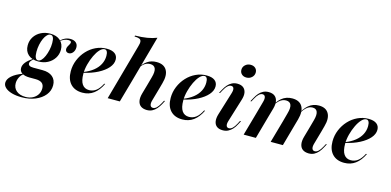

<svg xmlns="http://www.w3.org/2000/svg" viewBox="-119 -1088 3523 1728"><g transform="rotate(15 1642.5 -224.0)"><path d="M131.5 192.7Q79 192.7 39.5 181.5Q0 170.2 -22.2 150Q-44.4 129.8 -44.4 104Q-44.4 70.2 -9.7 39.1Q25 8.1 89.5 -15.3L94.4 -12.1Q72.6 4 60.1 30.2Q47.6 56.5 47.6 83.9Q47.6 128.2 79 154.4Q110.5 180.6 164.5 180.6Q200.8 180.6 229.4 166.1Q258.1 151.6 274.6 126.2Q291.1 100.8 291.1 67.7Q291.1 34.7 271 18.5Q250.8 2.4 208.9 2.4H155.6Q109.7 2.4 84.3 -14.1Q58.9 -30.6 58.9 -61.3Q58.9 -88.7 80.2 -115.3Q101.6 -141.9 145.2 -169.4L149.2 -166.1Q132.3 -151.6 124.6 -141.1Q116.9 -130.6 116.9 -120.2Q116.9 -106.5 128.6 -99.2Q140.3 -91.9 164.5 -91.9H250Q310.5 -91.9 344.4 -63.3Q378.2 -34.7 378.2 16.1Q378.2 66.9 346 106.9Q313.7 146.8 258.1 169.8Q202.4 192.7 131.5 192.7ZM191.9 -157.3Q132.3 -157.3 98 -188.3Q63.7 -219.4 63.7 -273.4Q63.7 -317.7 85.9 -352.4Q108.1 -387.1 146.8 -407.3Q185.5 -427.4 233.9 -427.4Q293.5 -427.4 328.2 -396Q362.9 -364.5 362.9 -311.3Q362.9 -267.7 340.3 -232.7Q317.7 -197.6 279.4 -177.4Q241.1 -157.3 191.9 -157.3ZM187.9 -166.1Q204 -166.1 219 -181.9Q233.9 -197.6 245.6 -224.6Q257.3 -251.6 264.5 -284.3Q271.8 -316.9 271.8 -350Q271.8 -384.7 263.7 -401.6Q255.6 -418.5 237.9 -418.5Q221.8 -418.5 206.9 -403.6Q191.9 -388.7 180.2 -362.9Q168.5 -337.1 161.7 -304.8Q154.8 -272.6 154.8 -237.9Q154.8 -202.4 163.3 -184.3Q171.8 -166.1 187.9 -166.1ZM437.9 -300Q423.4 -300 414.9 -308.5Q406.5 -316.9 406.5 -330.6Q406.5 -343.5 412.9 -355.6Q419.4 -367.7 425.8 -378.6Q432.3 -389.5 432.3 -398.4Q432.3 -406.5 425.4 -410.1Q418.5 -413.7 405.6 -413.7Q387.1 -413.7 368.1 -406Q349.2 -398.4 332.3 -383.9L329.8 -387.9Q349.2 -407.3 372.2 -417.7Q395.2 -428.2 421 -428.2Q454 -428.2 473 -412.1Q491.9 -396 491.9 -367.7Q491.9 -339.5 476.2 -319.8Q460.5 -300 437.9 -300Z M648.4 11.3Q577.4 11.3 537.9 -31Q498.4 -73.4 498.4 -149.2Q498.4 -204.8 519.4 -255.2Q540.3 -305.6 576.6 -344.8Q612.9 -383.9 660.1 -406Q707.3 -428.2 760.5 -428.2Q809.7 -428.2 835.9 -408.5Q862.1 -388.7 862.1 -352.4Q862.1 -312.9 830.2 -276.2Q798.4 -239.5 741.9 -210.1Q685.5 -180.6 609.7 -163.7V-171Q662.1 -191.1 698.4 -220.2Q734.7 -249.2 753.6 -285.9Q772.6 -322.6 772.6 -363.7Q772.6 -391.1 764.9 -404.8Q757.3 -418.5 742.7 -418.5Q721 -418.5 698.4 -394.4Q675.8 -370.2 656.9 -330.6Q637.9 -291.1 625.8 -245.2Q613.7 -199.2 613.7 -156.5Q613.7 -91.1 635.9 -58.9Q658.1 -26.6 700.8 -26.6Q737.1 -26.6 766.1 -48.8Q795.2 -71 818.5 -117.7H827.4Q796.8 -54 752.4 -21.4Q708.1 11.3 648.4 11.3Z M1196 -208.1 1216.9 -283.9Q1233.1 -340.3 1221.8 -368.1Q1210.5 -396 1173.4 -396Q1144.4 -396 1120.6 -379Q1096.8 -362.1 1074.2 -323.4L1073.4 -328.2Q1102.4 -378.2 1138.7 -403.2Q1175 -428.2 1224.2 -428.2Q1292.7 -428.2 1319.4 -382.7Q1346 -337.1 1323.4 -258.1L1309.7 -208.1ZM940.3 -208.1 1028.2 -524.2Q1037.1 -553.2 1034.7 -569.4Q1032.3 -585.5 1017.7 -591.9Q1003.2 -598.4 971.8 -599.2L974.2 -608.1Q1036.3 -608.9 1084.7 -616.9Q1133.1 -625 1174.2 -641.1L1054 -208.1ZM882.3 0 940.3 -208.1H1054L995.2 0ZM1275 -86.3Q1266.1 -55.6 1272.2 -38.3Q1278.2 -21 1297.6 -21Q1314.5 -21 1330.6 -35.9Q1346.8 -50.8 1362.9 -80.6L1378.2 -108.9H1387.1L1369.4 -75Q1355.6 -50 1338.3 -30.2Q1321 -10.5 1299.2 0.8Q1277.4 12.1 1248.4 12.1Q1212.9 11.3 1191.9 -4.4Q1171 -20.2 1165.3 -50Q1159.7 -79.8 1171 -120.2L1196 -208.1H1309.7Z M1579 11.3Q1508.1 11.3 1468.5 -31Q1429 -73.4 1429 -149.2Q1429 -204.8 1450 -255.2Q1471 -305.6 1507.3 -344.8Q1543.5 -383.9 1590.7 -406Q1637.9 -428.2 1691.1 -428.2Q1740.3 -428.2 1766.5 -408.5Q1792.7 -388.7 1792.7 -352.4Q1792.7 -312.9 1760.9 -276.2Q1729 -239.5 1672.6 -210.1Q1616.1 -180.6 1540.3 -163.7V-171Q1592.7 -191.1 1629 -220.2Q1665.3 -249.2 1684.3 -285.9Q1703.2 -322.6 1703.2 -363.7Q1703.2 -391.1 1695.6 -404.8Q1687.9 -418.5 1673.4 -418.5Q1651.6 -418.5 1629 -394.4Q1606.5 -370.2 1587.5 -330.6Q1568.5 -291.1 1556.5 -245.2Q1544.4 -199.2 1544.4 -156.5Q1544.4 -91.1 1566.5 -58.9Q1588.7 -26.6 1631.5 -26.6Q1667.7 -26.6 1696.8 -48.8Q1725.8 -71 1749.2 -117.7H1758.1Q1727.4 -54 1683.1 -21.4Q1638.7 11.3 1579 11.3Z M1985.5 -85.5Q1975.8 -55.6 1981 -38.3Q1986.3 -21 2005.6 -21Q2022.6 -21 2038.7 -35.9Q2054.8 -50.8 2071 -81.5L2085.5 -109.7H2095.2L2076.6 -75.8Q2063.7 -50 2046 -30.6Q2028.2 -11.3 2006.5 0Q1984.7 11.3 1956.5 11.3Q1921 11.3 1900.4 -4.4Q1879.8 -20.2 1875 -49.6Q1870.2 -79 1882.3 -118.5L1947.6 -330.6Q1957.3 -361.3 1952 -378.2Q1946.8 -395.2 1927.4 -395.2Q1911.3 -395.2 1894.8 -380.2Q1878.2 -365.3 1862.1 -334.7L1846.8 -306.5H1837.9L1856.5 -340.3Q1870.2 -366.1 1887.5 -385.9Q1904.8 -405.6 1927 -416.9Q1949.2 -428.2 1976.6 -428.2Q2012.1 -428.2 2032.7 -412.1Q2053.2 -396 2058.5 -366.9Q2063.7 -337.9 2050.8 -297.6ZM2038.7 -502.4Q2012.1 -502.4 1995.2 -518.1Q1978.2 -533.9 1978.2 -558.9Q1978.2 -586.3 1998.8 -604.8Q2019.4 -623.4 2048.4 -623.4Q2075.8 -623.4 2092.7 -608.1Q2109.7 -592.7 2109.7 -567.7Q2109.7 -540.3 2089.1 -521.4Q2068.5 -502.4 2038.7 -502.4Z M2459.7 -208.1 2480.6 -285.5Q2496.8 -341.1 2485.9 -368.5Q2475 -396 2438.7 -396Q2404 -396 2375 -369Q2346 -341.9 2320.2 -284.7L2317.7 -289.5Q2349.2 -360.5 2390.7 -394.4Q2432.3 -428.2 2488.7 -428.2Q2556.5 -428.2 2582.7 -383.1Q2608.9 -337.9 2587.1 -259.7L2572.6 -208.1ZM2704 -208.1 2726.6 -289.5Q2741.1 -341.9 2730.6 -369Q2720.2 -396 2686.3 -396Q2653.2 -396 2625 -368.5Q2596.8 -341.1 2571.8 -284.7L2569.4 -289.5Q2600.8 -360.5 2641.5 -394.4Q2682.3 -428.2 2737.1 -428.2Q2802.4 -428.2 2828.2 -383.5Q2854 -338.7 2832.3 -262.1L2817.7 -208.1ZM2208.1 -208.1 2241.9 -329.8Q2250.8 -361.3 2244.8 -378.2Q2238.7 -395.2 2219.4 -395.2Q2203.2 -395.2 2186.7 -380.2Q2170.2 -365.3 2154 -334.7L2138.7 -306.5H2129.8L2148.4 -340.3Q2162.1 -366.1 2179 -385.9Q2196 -405.6 2218.1 -416.9Q2240.3 -428.2 2268.5 -428.2Q2304 -428.2 2325 -412.1Q2346 -396 2351.6 -366.5Q2357.3 -337.1 2346 -296L2321 -208.1ZM2149.2 0 2208.1 -208.1H2321L2262.9 0ZM2400.8 0 2459.7 -208.1H2572.6L2514.5 0ZM2783.1 -86.3Q2774.2 -55.6 2780.2 -38.3Q2786.3 -21 2805.6 -21Q2822.6 -21 2838.7 -35.9Q2854.8 -50.8 2871 -80.6L2886.3 -108.9H2895.2L2876.6 -75Q2863.7 -50 2846.4 -30.2Q2829 -10.5 2807.3 0.8Q2785.5 12.1 2756.5 12.1Q2721 11.3 2700 -4.4Q2679 -20.2 2673.4 -50Q2667.7 -79.8 2679 -120.2L2704 -208.1H2817.7Z M3087.1 11.3Q3016.1 11.3 2976.6 -31Q2937.1 -73.4 2937.1 -149.2Q2937.1 -204.8 2958.1 -255.2Q2979 -305.6 3015.3 -344.8Q3051.6 -383.9 3098.8 -406Q3146 -428.2 3199.2 -428.2Q3248.4 -428.2 3274.6 -408.5Q3300.8 -388.7 3300.8 -352.4Q3300.8 -312.9 3269 -276.2Q3237.1 -239.5 3180.6 -210.1Q3124.2 -180.6 3048.4 -163.7V-171Q3100.8 -191.1 3137.1 -220.2Q3173.4 -249.2 3192.3 -285.9Q3211.3 -322.6 3211.3 -363.7Q3211.3 -391.1 3203.6 -404.8Q3196 -418.5 3181.5 -418.5Q3159.7 -418.5 3137.1 -394.4Q3114.5 -370.2 3095.6 -330.6Q3076.6 -291.1 3064.5 -245.2Q3052.4 -199.2 3052.4 -156.5Q3052.4 -91.1 3074.6 -58.9Q3096.8 -26.6 3139.5 -26.6Q3175.8 -26.6 3204.8 -48.8Q3233.9 -71 3257.3 -117.7H3266.1Q3235.5 -54 3191.1 -21.4Q3146.8 11.3 3087.1 11.3Z"/></g></svg>

Font: Playfair 144pt
Style: Bold Italic
Weight: 700
Italic angle: -15.6°
Designer: Claus Eggers Sørensen
Foundry: Claus Eggers Sørensen
Version: Version 2.203